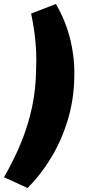

<svg xmlns="http://www.w3.org/2000/svg" viewBox="-49 -744 479 962"><path d="M89 198 -29 144Q21 57 56 -28Q91 -113 111 -204.5Q131 -296 132 -402Q134 -447 132 -489Q130 -531 124 -577Q118 -623 107 -676L231 -724Q282 -637 304.5 -540.5Q327 -444 323 -347Q320 -240 290 -141Q260 -42 208.5 44Q157 130 89 198Z"/></svg>

Font: Nunito Sans 11pt Black
Style: Italic
Weight: 900
Italic angle: -9°
Version: Version 3.101;gftools[0.9.27]